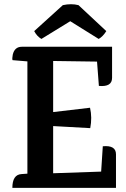

<svg xmlns="http://www.w3.org/2000/svg" viewBox="-20 -912 613 932"><path d="M543 -163V0H40Q40 -64 84 -67L113 -69V-614L41 -620Q38 -626 42 -647Q51 -685 86 -685H524V-534Q524 -489 460 -495L451 -613L238 -616V-368L417 -389Q428 -341 418 -290L238 -300V-71L471 -79L479 -202Q543 -208 543 -163ZM321 -809 181 -723Q159 -736 146 -761L285 -887Q326 -896 361 -887L496 -761Q479 -734 459 -723Z"/></svg>

Font: Karma
Style: Bold
Weight: 700
Designer: Joana Correia
Foundry: Indian Type Foundry
Version: Version 1.202;PS 1.0;hotconv 1.0.78;makeotf.lib2.5.61930; tt